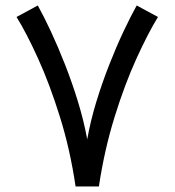

<svg xmlns="http://www.w3.org/2000/svg" viewBox="-20 -672 629 692"><path d="M252.4 0Q232.9 -132.8 196 -250.7Q159.2 -368.7 117.2 -461.2Q75.2 -553.7 39.6 -610.8L116.2 -652.3Q138.2 -612.8 163.8 -557.9Q189.5 -502.9 214.8 -438.2Q240.2 -373.5 261.2 -304.9Q282.2 -236.3 294.4 -169.9Q306.2 -236.3 327.1 -304.9Q348.1 -373.5 373.5 -438.2Q398.9 -502.9 424.8 -557.9Q450.7 -612.8 472.7 -652.3L549.3 -610.8Q514.2 -553.7 471.9 -461.2Q429.7 -368.7 393.1 -250.7Q356.4 -132.8 336.4 0Z"/></svg>

Font: Vazirmatn RD
Style: Regular
Weight: 400
Designer: Saber Rastikerdar
Foundry: Saber Rastikerdar
Version: Version 32.102